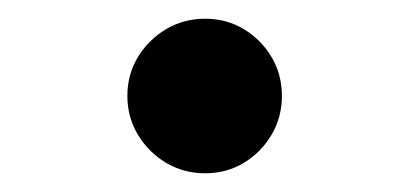

<svg xmlns="http://www.w3.org/2000/svg" viewBox="-20 -169 438 205"><path d="M199 16Q176 16 157.2 4.8Q138.5 -6.5 127.2 -25.2Q116 -44 116 -66.5Q116 -89.5 127.2 -108Q138.5 -126.5 157.2 -137.8Q176 -149 199 -149Q222 -149 240.5 -137.8Q259 -126.5 270 -108Q281 -89.5 281 -66.5Q281 -44 270 -25.2Q259 -6.5 240.5 4.8Q222 16 199 16Z"/></svg>

Font: Spartan Thin SemiBold
Style: Regular
Weight: 600
Version: Version 1.004